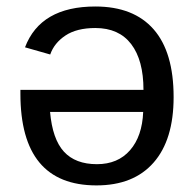

<svg xmlns="http://www.w3.org/2000/svg" viewBox="-20 -558 596 588"><path d="M419.4 -282.7H42.5V-271C42.5 -83.8 120.1 9.8 275.4 9.8C351.2 9.8 409.6 -13.5 450.4 -60.1C491.3 -106.6 511.7 -173.5 511.7 -260.7C511.7 -352.5 491.3 -421.7 450.4 -468.3C409.6 -514.8 350.1 -538.1 272 -538.1C160 -538.1 88.2 -496.4 56.6 -413.1L133.8 -391.1C141.9 -414.6 157.5 -433.9 180.4 -449.2C203.4 -464.5 233.9 -472.2 272 -472.2C320.1 -472.2 356.8 -455.7 381.8 -422.9C406.9 -390 419.4 -343.3 419.4 -282.7ZM133.3 -215.3H418.5C416.5 -165.5 403.1 -126.4 378.2 -97.9C353.3 -69.4 319.5 -55.2 276.9 -55.2C232.9 -55.2 199.2 -68 175.8 -93.5C152.3 -119.1 138.2 -159.7 133.3 -215.3Z"/></svg>

Font: Arimo
Style: Regular
Weight: 400
Designer: Steve Matteson
Foundry: Monotype Imaging Inc.
Version: Version 1.32